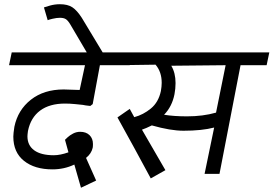

<svg xmlns="http://www.w3.org/2000/svg" viewBox="-20 -816 1284 901"><path d="M111.2 -201.2Q108.8 -183.8 108.8 -176.2Q108.8 -133.8 140.6 -110.6Q172.5 -87.5 232.5 -87.5Q262.5 -87.5 301.2 -101.2L285 -160Q287.5 -162.5 297.5 -171.9Q307.5 -181.2 323.1 -189.4Q338.8 -197.5 356.2 -197.5Q383.8 -197.5 400 -181.9Q416.2 -166.2 416.2 -140Q416.2 -128.8 415 -122.5Q408.8 -95 383.8 -75L431.2 31.2L360 65L328.8 -43.8Q281.2 -21.2 226.2 -21.2Q142.5 -21.2 92.5 -61.2Q42.5 -101.2 42.5 -175Q42.5 -188.8 47.5 -221.2Q63.8 -300 125 -348.1Q186.2 -396.2 278.8 -396.2Q291.2 -396.2 353.8 -393.8L378.8 -510H22.5L35 -570H601.2L588.8 -510H448.8L415 -327.5L403.8 -318.8Q378.8 -321.2 368.8 -323.8Q357.5 -325 332.5 -327.5Q307.5 -330 285 -330Q212.5 -330 168.1 -296.9Q123.8 -263.8 111.2 -201.2Z M310 -701.2Q298.8 -720 288.8 -726.2Q278.8 -732.5 261.2 -732.5Q246.2 -732.5 227.5 -728.1Q208.8 -723.8 203.8 -721.2L186.2 -781.2Q192.5 -783.8 215 -790Q237.5 -796.2 261.2 -796.2Q297.5 -796.2 319.4 -781.9Q341.2 -767.5 363.8 -732.5L476.2 -546.2H401.2Z M1010 0H940L985 -217.5Q927.5 -202.5 841.2 -202.5Q780 -202.5 692.5 -227.5Q665 -213.8 646.2 -207.5L756.2 -17.5L687.5 21.2Q663.8 -23.8 610 -121.9Q556.2 -220 531.2 -265L588.8 -305L610 -266.2Q652.5 -277.5 688.1 -306.9Q723.8 -336.2 735 -388.8Q738.8 -410 738.8 -427.5Q738.8 -478.8 710 -512.5L530 -510L542.5 -570H1243.8L1231.2 -510H1108.8ZM803.8 -426.2Q803.8 -400 798.8 -373.8Q787.5 -316.2 750 -277.5Q796.2 -270 857.5 -270Q932.5 -270 993.8 -287.5L1038.8 -510L783.8 -507.5Q803.8 -473.8 803.8 -426.2Z"/></svg>

Font: Cambay
Style: Italic
Weight: 400
Italic angle: -11°
Designer: Pooja Saxena
Foundry: Pooja Saxena
Version: Version 1.019;PS 001.019;hotconv 1.0.70;makeotf.lib2.5.58329